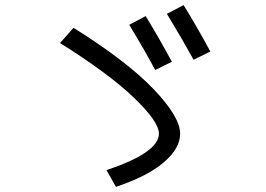

<svg xmlns="http://www.w3.org/2000/svg" viewBox="-20 -765 1040 751"><path d="M601.6 -242.2Q601.6 -289.1 503.9 -382.8Q406.2 -476.6 214.8 -596.7L267.6 -656.2Q476.6 -525.4 580.6 -416.5Q684.6 -307.6 684.6 -242.2Q684.6 -184.6 620.6 -129.9Q556.6 -75.2 433.6 -34.2L396.5 -99.6Q601.6 -168 601.6 -242.2ZM485.4 -668 549.8 -702.1Q604.5 -612.3 652.3 -523.4L586.9 -491.2Q551.8 -558.6 485.4 -668ZM632.8 -710.9 698.2 -745.1Q753.9 -654.3 802.7 -563.5L737.3 -531.2Q694.3 -609.4 632.8 -710.9Z"/></svg>

Font: Mgen+ 1c regular
Style: Regular
Weight: 400
Designer: [Source Han Sans]
Ryoko NISHIZUKA  (kana & ideographs); Paul D. Hunt (Latin, Greek & Cyrillic); Wenlong ZHANG  (bopomofo
Version: Version 1.059.20150602